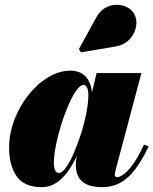

<svg xmlns="http://www.w3.org/2000/svg" viewBox="-20 -761 632 791"><path d="M152 10Q79.5 10 48.5 -34.8Q17.5 -79.5 17.5 -152.5Q17.5 -210 38.8 -266.2Q60 -322.5 96.2 -368.5Q132.5 -414.5 177.8 -442.2Q223 -470 271 -470Q296.5 -470 316.5 -458.5Q336.5 -447 348 -423.2Q359.5 -399.5 359.5 -363.5Q359.5 -347.5 354.2 -314.2Q349 -281 338.5 -238.8Q328 -196.5 311.2 -153Q294.5 -109.5 271.8 -72.5Q249 -35.5 219 -12.8Q189 10 152 10ZM223.5 -48.5Q236 -48.5 252 -71Q268 -93.5 284 -130.2Q300 -167 313.8 -210.2Q327.5 -253.5 335.8 -295.8Q344 -338 344 -371Q344 -383.5 341.5 -392.5Q339 -401.5 334.5 -406.2Q330 -411 324 -411Q310.5 -411 294.2 -388Q278 -365 261.8 -327.8Q245.5 -290.5 232 -247.2Q218.5 -204 210.2 -162Q202 -120 202 -88.5Q202 -72 207 -60.2Q212 -48.5 223.5 -48.5ZM402 10Q345 10 318.8 -13.2Q292.5 -36.5 292.5 -79.5Q292.5 -90 293.2 -97.5Q294 -105 295 -110L311 -184L337 -265.5L350.5 -346.5L378 -460H562.5L455 -55.5Q453 -48 453 -41Q453 -37 455.5 -34Q458 -31 463 -31Q471 -31 487 -41Q503 -51 524.8 -79.8Q546.5 -108.5 573 -165L592.5 -158.5Q565.5 -101 537.2 -63.8Q509 -26.5 475.8 -8.2Q442.5 10 402 10ZM313.5 -545.5 305 -558.5 376 -688Q391 -715.5 412.5 -728Q434 -740.5 456.8 -741.2Q479.5 -742 498.8 -733.5Q518 -725 528.5 -710.5Q545 -686.5 541.2 -656Q537.5 -625.5 515.2 -600.5Q493 -575.5 453.5 -569Z"/></svg>

Font: Bodoni Moda 11pt Black
Style: Italic
Weight: 900
Italic angle: -13°
Designer: Owen Earl
Foundry: indestructible type
Version: Version 2.004